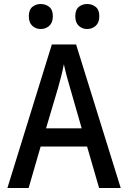

<svg xmlns="http://www.w3.org/2000/svg" viewBox="-20 -939 640 959"><path d="M17 0 239 -717H360L583 0H475L415 -207H183L123 0ZM270 -500 210 -298H388L330 -500Q323 -523 314.5 -554.5Q306 -586 299 -618Q293 -586 284.5 -554Q276 -522 270 -500ZM415 -794Q391 -794 373.5 -810Q356 -826 356 -858Q356 -890 373.5 -904.5Q391 -919 415 -919Q440 -919 458 -904.5Q476 -890 476 -858Q476 -826 458 -810Q440 -794 415 -794ZM183 -794Q159 -794 141.5 -810Q124 -826 124 -858Q124 -890 141.5 -904.5Q159 -919 183 -919Q208 -919 226 -904.5Q244 -890 244 -858Q244 -826 226 -810Q208 -794 183 -794Z"/></svg>

Font: Noto Sans Mono Medium
Style: Regular
Weight: 500
Designer: Monotype Design Team
Foundry: Monotype Imaging Inc.
Version: Version 2.014